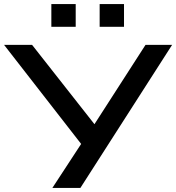

<svg xmlns="http://www.w3.org/2000/svg" viewBox="-28 -926 868 946"><path d="M230 0 383 -234 388 -196 -8 -705H130L450 -298H427L689 -705H820L368 0ZM463 -794V-906H583V-794ZM225 -794V-906H345V-794Z"/></svg>

Font: Nunito Sans 10pt Expanded SemiBold
Style: Regular
Weight: 600
Width: 7
Designer: Vernon Adams
Foundry: Vernon Adams
Version: Version 3.101;gftools[0.9.27]